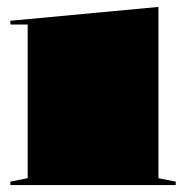

<svg xmlns="http://www.w3.org/2000/svg" viewBox="-20 -535 538 555"><path d="M10 0V-10L60 -20V-464H10V-475L438 -515V-20L488 -10V0Z"/></svg>

Font: Kalnia SemiExpanded
Style: Bold
Weight: 700
Width: 6
Designer: Frida Medrano
Foundry: Frida Medrano
Version: Version 1.105